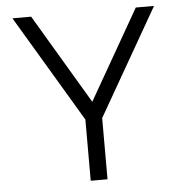

<svg xmlns="http://www.w3.org/2000/svg" viewBox="-51 -749 752 797"><g transform="rotate(-5 325.0 -350.0)"><path d="M295 -255 30 -700H108L330 -326L544 -700H620L365 -255V0H295Z"/></g></svg>

Font: Retni Sans
Style: Regular
Weight: 400
Designer: Vitaly Kuzmin
Foundry: ParaType Ltd.
Version: Version 1.00;March 2, 2019;FontCreator 11.5.0.2425 64-bit; t